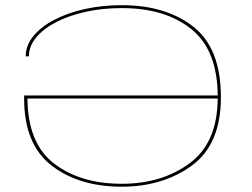

<svg xmlns="http://www.w3.org/2000/svg" viewBox="-20 -700 950 724"><path d="M439 4Q278 4 174.5 -75.8Q71 -155.5 71 -328V-340H801Q799.5 -510.5 702.5 -589.5Q604 -669.5 439 -669.5Q368 -669.5 304.8 -655.8Q241.5 -642 193 -617.2Q144.5 -592.5 116.8 -559.2Q89 -526 89 -487.5H77Q77 -528.5 105.5 -563.5Q134 -598.5 183.8 -624.8Q233.5 -651 299.2 -665.8Q365 -680.5 439 -680.5Q606 -680.5 709.5 -599Q813 -517.5 813 -333.5Q813 -156 703.8 -76Q594.5 4 439 4ZM801 -328.5H83.5Q85 -159.5 183 -84Q282.5 -7 439 -7Q591.5 -7 696.5 -85.5Q799.5 -162 801 -328.5Z"/></svg>

Font: Anybody UltraExpanded Thin
Style: Regular
Weight: 100
Width: 9
Designer: Tyler Finck
Foundry: Etcetera Type Company
Version: Version 1.010; ttfautohint (v1.8.3) -l 8 -r 50 -G 200 -x 14 